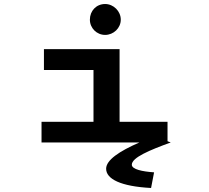

<svg xmlns="http://www.w3.org/2000/svg" viewBox="-20 -710 1040 957"><path d="M504 -536C546 -536 582 -570 582 -612C582 -654 546 -690 504 -690C460 -690 428 -656 428 -612C428 -570 462 -536 504 -536ZM187 0H675C574 44 509 88 509 131C509 182 581 219 733 227L748 149C689 145 637 134 637 111C637 75 727 38 831 0L815 -6V-103H576V-465H199V-361H446V-103H187Z"/></svg>

Font: Inconsolata UltraExpanded
Style: Bold
Weight: 700
Width: 9
Monospace: yes
Designer: Raph Levien, Cyreal, Brenton Simpson
Foundry: Raph Levien, Cyreal, Google
Version: Version 3.100